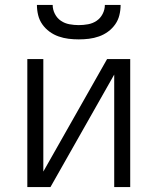

<svg xmlns="http://www.w3.org/2000/svg" viewBox="-20 -760 640 780"><path d="M91 0V-520H156V-63L415 -520H509V0H444V-457L185 0ZM300 -600Q279 -600 258.5 -602.5Q238 -605 218 -612Q198 -619 181 -631.5Q164 -644 152 -661Q140 -678 135 -698.5Q130 -719 130 -740H194Q194 -721 203 -703.5Q212 -686 227.5 -675.5Q243 -665 262 -661.5Q281 -658 300 -658Q319 -658 338 -661.5Q357 -665 372.5 -675.5Q388 -686 397 -703.5Q406 -721 406 -740H470Q470 -719 465 -698.5Q460 -678 448 -661Q436 -644 419 -631.5Q402 -619 382 -612Q362 -605 341.5 -602.5Q321 -600 300 -600Z"/></svg>

Font: Iosevka SS04 Light Extended
Style: Regular
Weight: 300
Width: 7
Monospace: yes
Designer: Belleve Invis
Foundry: Belleve Invis
Version: Version 19.0.0; ttfautohint (v1.8.4)